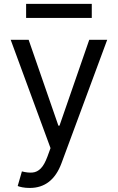

<svg xmlns="http://www.w3.org/2000/svg" viewBox="-20 -747 597 972"><path d="M130.7 204.5Q109.4 204.5 92.7 201.2Q76 197.8 69.6 194.6L90.9 120.7Q121.4 128.6 144.9 126.4Q168.3 124.3 186.6 105.6Q204.9 87 220.2 45.5L235.8 2.8L34.1 -545.5H125L275.6 -110.8H281.2L431.8 -545.5H522.7L291.2 79.5Q244.7 204.5 130.7 204.5ZM444.6 -727.3V-656.2H112.2V-727.3Z"/></svg>

Font: Inter Alia
Style: Regular
Weight: 400
Designer: Rasmus Andersson (Latin, Greek, Cyrillic etc.) and Evan from Shavian.info (Shavian, old style figures)
Foundry: Shavian.info
Version: Version 0.001;git-37ab20767